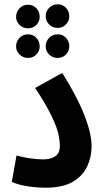

<svg xmlns="http://www.w3.org/2000/svg" viewBox="-20 -869 482 895"><path d="M35 -21 57 -144Q85 -136 120.5 -131Q156 -126 181 -126Q215 -126 237 -140Q259 -154 259 -190Q259 -214 251.5 -246.5Q244 -279 219.5 -330Q195 -381 144 -459L270 -529Q338 -422 372.5 -334Q407 -246 407 -187Q407 -139 387 -94.5Q367 -50 320 -22Q273 6 192 6Q167 6 136.5 3Q106 0 79 -6.5Q52 -13 35 -21ZM249 -739Q225 -739 209 -755Q193 -771 193 -793Q193 -816 209 -832.5Q225 -849 249 -849Q272 -849 287.5 -832.5Q303 -816 303 -793Q303 -771 287.5 -755Q272 -739 249 -739ZM111 -737Q87 -737 71 -753Q55 -769 55 -791Q55 -814 71 -830.5Q87 -847 111 -847Q134 -847 149.5 -830.5Q165 -814 165 -791Q165 -769 149.5 -753Q134 -737 111 -737ZM111 -599Q87 -599 71 -615Q55 -631 55 -653Q55 -676 71 -692.5Q87 -709 111 -709Q134 -709 149.5 -692.5Q165 -676 165 -653Q165 -631 149.5 -615Q134 -599 111 -599ZM249 -599Q225 -599 209 -615Q193 -631 193 -653Q193 -676 209 -692.5Q225 -709 249 -709Q272 -709 287.5 -692.5Q303 -676 303 -653Q303 -631 287.5 -615Q272 -599 249 -599Z"/></svg>

Font: Noto Sans Arabic ExtCond
Style: Bold
Weight: 700
Width: 2
Designer: Monotype Design Team, Nadine Chahine, Nizar Qandah and Khaled Hosny
Foundry: Monotype Imaging Inc.
Version: Version 2.012; ttfautohint (v1.8.4.7-5d5b)